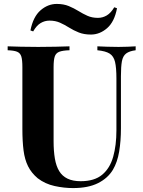

<svg xmlns="http://www.w3.org/2000/svg" viewBox="-20 -944 729 978"><path d="M671 -708V-688Q639 -684 622.5 -671.5Q606 -659 601 -632Q596 -605 596 -556V-291Q596 -226 587 -172Q578 -118 555 -79Q529 -36 479 -11Q429 14 352 14Q306 14 258 3.5Q210 -7 172 -36Q140 -63 123 -97Q106 -131 100 -177.5Q94 -224 94 -288V-602Q94 -639 88.5 -656.5Q83 -674 67 -680.5Q51 -687 19 -688V-708Q44 -707 86.5 -706Q129 -705 175 -705Q221 -705 263.5 -706Q306 -707 334 -708V-688Q300 -687 282.5 -680.5Q265 -674 259 -656.5Q253 -639 253 -602V-225Q253 -175 259.5 -136.5Q266 -98 281.5 -72.5Q297 -47 324 -34Q351 -21 391 -21Q461 -21 500.5 -54Q540 -87 556.5 -145.5Q573 -204 573 -280V-544Q573 -599 566 -628.5Q559 -658 538.5 -671Q518 -684 476 -688V-708Q495 -707 526 -706Q557 -705 584 -705Q608 -705 631.5 -706Q655 -707 671 -708ZM269 -924Q304 -924 330.5 -913Q357 -902 379.5 -888Q402 -874 425.5 -863.5Q449 -853 479 -853Q503 -853 524 -865.5Q545 -878 562 -907L576 -902Q563 -833 525.5 -800.5Q488 -768 443 -768Q408 -768 381.5 -778.5Q355 -789 332 -803.5Q309 -818 285.5 -828.5Q262 -839 232 -839Q208 -839 187 -826.5Q166 -814 149 -784L135 -789Q149 -859 186.5 -891.5Q224 -924 269 -924Z"/></svg>

Font: Playfair Display
Style: Bold
Weight: 700
Designer: Claus Eggers Sørensen
Foundry: Claus Eggers Sørensen
Version: Version 1.203